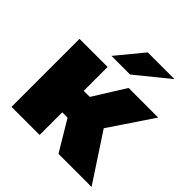

<svg xmlns="http://www.w3.org/2000/svg" viewBox="-197 -929 1092 1092"><g transform="rotate(45 348.5 -383.5)"><path d="M322 -182 431 0H697L510 -285L686 -547H448L328 -355H279V-547H53V0H279V-182ZM382 -767 250 -607H400L597 -767Z"/></g></svg>

Font: Montserrat Custom Black
Style: Regular
Weight: 900
Designer: Julieta Ulanovsky
Foundry: Julieta Ulanovsky
Version: Version 7.200